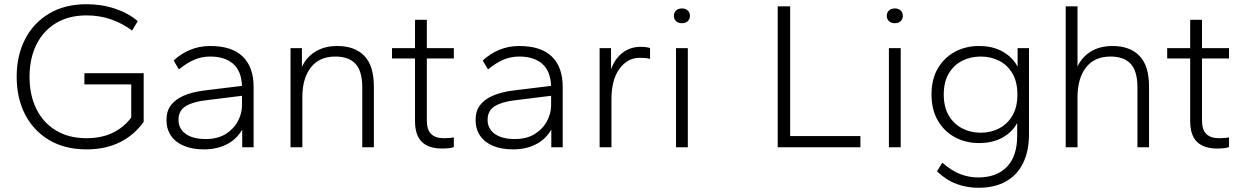

<svg xmlns="http://www.w3.org/2000/svg" viewBox="-20 -698 5889 910"><path d="M390 10Q287 10 212.5 -34.5Q138 -79 98.5 -156.5Q59 -234 59 -334Q59 -434 98.5 -511.5Q138 -589 212.5 -633.5Q287 -678 390 -678Q462 -678 525 -657Q588 -636 633 -598L606 -553Q563 -586 508 -605.5Q453 -625 390 -625Q306 -625 245.5 -588.5Q185 -552 152.5 -486.5Q120 -421 120 -334Q120 -247 152.5 -181.5Q185 -116 245.5 -79.5Q306 -43 390 -43Q461 -43 514 -68.5Q567 -94 602 -141V-298H380V-351H661V-121Q618 -59 549.5 -24.5Q481 10 390 10Z M947 10Q891 10 851 -7Q811 -24 790 -55.5Q769 -87 769 -129Q769 -172 790.5 -200Q812 -228 852 -245Q892 -262 947 -269L1127 -291Q1124 -362 1084.5 -396Q1045 -430 976 -430Q937 -430 902 -415.5Q867 -401 828 -369L803 -411Q835 -442 879.5 -461Q924 -480 976 -480Q1079 -480 1130.5 -430Q1182 -380 1182 -286V0H1128V-84Q1101 -37 1054 -13.5Q1007 10 947 10ZM955 -39Q1011 -39 1049 -62.5Q1087 -86 1107 -123Q1127 -160 1127 -199V-244L958 -223Q895 -216 860.5 -195Q826 -174 826 -130Q826 -88 860 -63.5Q894 -39 955 -39Z M1357 0V-470H1411V-381Q1432 -427 1475 -453.5Q1518 -480 1579 -480Q1661 -480 1706.5 -433.5Q1752 -387 1752 -287V0H1697V-283Q1697 -361 1665 -395.5Q1633 -430 1569 -430Q1493 -430 1453 -378Q1413 -326 1413 -238V0Z M2075 6Q2012 6 1979.5 -25.5Q1947 -57 1947 -124V-421H1838V-470H1947V-604H2003V-470H2131V-421H2003V-127Q2003 -83 2023.5 -63Q2044 -43 2083 -43Q2095 -43 2109 -44Q2123 -45 2131 -47V-1Q2122 3 2106 4.5Q2090 6 2075 6Z M2412 10Q2356 10 2316 -7Q2276 -24 2255 -55.5Q2234 -87 2234 -129Q2234 -172 2255.5 -200Q2277 -228 2317 -245Q2357 -262 2412 -269L2592 -291Q2589 -362 2549.5 -396Q2510 -430 2441 -430Q2402 -430 2367 -415.5Q2332 -401 2293 -369L2268 -411Q2300 -442 2344.5 -461Q2389 -480 2441 -480Q2544 -480 2595.5 -430Q2647 -380 2647 -286V0H2593V-84Q2566 -37 2519 -13.5Q2472 10 2412 10ZM2420 -39Q2476 -39 2514 -62.5Q2552 -86 2572 -123Q2592 -160 2592 -199V-244L2423 -223Q2360 -216 2325.5 -195Q2291 -174 2291 -130Q2291 -88 2325 -63.5Q2359 -39 2420 -39Z M2822 0V-470H2876V-370Q2895 -421 2931.5 -448.5Q2968 -476 3016 -476Q3030 -476 3042 -474.5Q3054 -473 3061 -470V-419Q3049 -422 3037 -423Q3025 -424 3012 -424Q2954 -424 2916 -372Q2878 -320 2878 -227V0Z M3184 0V-470H3240V0ZM3212 -588Q3195 -588 3184.5 -597.5Q3174 -607 3174 -623Q3174 -639 3184.5 -648.5Q3195 -658 3212 -658Q3229 -658 3239.5 -648.5Q3250 -639 3250 -623Q3250 -607 3239.5 -597.5Q3229 -588 3212 -588Z M3666 0V-668H3725V-53H4058V0Z M4193 0V-470H4249V0ZM4221 -588Q4204 -588 4193.5 -597.5Q4183 -607 4183 -623Q4183 -639 4193.5 -648.5Q4204 -658 4221 -658Q4238 -658 4248.5 -648.5Q4259 -639 4259 -623Q4259 -607 4248.5 -597.5Q4238 -588 4221 -588Z M4618 192Q4563 192 4514 174Q4465 156 4421 114L4446 73Q4491 112 4532 127.5Q4573 143 4616 143Q4704 143 4752.5 92.5Q4801 42 4801 -54V-115Q4778 -72 4731.5 -46Q4685 -20 4620 -20Q4557 -20 4506 -47.5Q4455 -75 4425 -126.5Q4395 -178 4395 -250Q4395 -323 4425 -374Q4455 -425 4506 -452.5Q4557 -480 4620 -480Q4686 -480 4733 -453Q4780 -426 4803 -382V-470H4857V-63Q4857 18 4829 75Q4801 132 4747.5 162Q4694 192 4618 192ZM4628 -69Q4676 -69 4715.5 -89.5Q4755 -110 4778.5 -150Q4802 -190 4802 -250Q4802 -310 4778.5 -350Q4755 -390 4715.5 -410Q4676 -430 4628 -430Q4580 -430 4540.5 -410Q4501 -390 4477 -350Q4453 -310 4453 -250Q4453 -190 4477 -150Q4501 -110 4540.5 -89.5Q4580 -69 4628 -69Z M5031 0V-668H5087V-383Q5108 -428 5150.5 -454Q5193 -480 5253 -480Q5335 -480 5380.5 -433.5Q5426 -387 5426 -287V0H5371V-283Q5371 -361 5339 -395.5Q5307 -430 5243 -430Q5167 -430 5127 -378Q5087 -326 5087 -238V0Z M5749 6Q5686 6 5653.5 -25.5Q5621 -57 5621 -124V-421H5512V-470H5621V-604H5677V-470H5805V-421H5677V-127Q5677 -83 5697.5 -63Q5718 -43 5757 -43Q5769 -43 5783 -44Q5797 -45 5805 -47V-1Q5796 3 5780 4.5Q5764 6 5749 6Z"/></svg>

Font: Gantari Light
Style: Regular
Weight: 300
Designer: Anugrah Pasau
Foundry: Lafontype
Version: Version 1.000; ttfautohint (v1.8.3)